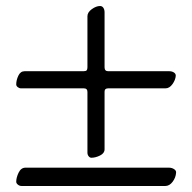

<svg xmlns="http://www.w3.org/2000/svg" viewBox="-20 -650 638 639"><path d="M271 -142V-344Q271 -356 259 -356H50Q44 -356 39 -360Q34 -364 34 -369Q34 -383 41 -398Q48 -413 62 -413H258Q266 -413 268.5 -416Q271 -419 271 -426V-596Q271 -609 285.5 -619.5Q300 -630 313 -630Q320 -630 324 -624Q328 -618 328 -609V-426Q328 -413 340 -413H543Q552 -413 558.5 -409Q565 -405 565 -398Q564 -384 554 -370Q544 -356 531 -356H340Q328 -356 328 -345V-153Q328 -140 313 -132.5Q298 -125 284 -125Q279 -125 275 -130Q271 -135 271 -142ZM34 -45Q34 -59 42 -75.5Q50 -92 65 -92H542Q552 -92 559.5 -87Q567 -82 566 -75Q565 -59 554.5 -45Q544 -31 530 -31H52Q45 -31 39.5 -35.5Q34 -40 34 -45Z"/></svg>

Font: EB Garamond
Style: Bold Italic
Weight: 700
Italic angle: -17.2°
Designer: Georg Duffner and Octavio Pardo
Foundry: Georg Duffner
Version: Version 1.000